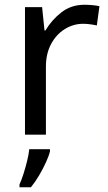

<svg xmlns="http://www.w3.org/2000/svg" viewBox="-20 -566 453 807"><path d="M335 -546Q350 -546 367.5 -544.5Q385 -543 398 -540L387 -459Q374 -462 358.5 -464Q343 -466 329 -466Q288 -466 252 -443.5Q216 -421 194.5 -380.5Q173 -340 173 -286V0H85V-536H157L167 -438H171Q197 -482 238 -514Q279 -546 335 -546ZM190 70Q186 88 173.5 115.5Q161 143 144.5 171Q128 199 110 221H62V209Q70 192 78.5 165.5Q87 139 94 110.5Q101 82 103 61H190Z"/></svg>

Font: RS Noto Sans
Style: Regular
Weight: 400
Designer: Monotype Design Team
Foundry: Monotype Imaging Inc.
Version: Version 3.10